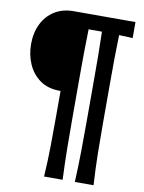

<svg xmlns="http://www.w3.org/2000/svg" viewBox="-104 -860 841 1124"><g transform="rotate(10 317.0 -297.5)"><path d="M421.1 194.5H532.4Q526.4 96.5 525 8.1Q523.6 -80.2 523.6 -169.7V-424.6Q523.6 -492.6 524.2 -559.4Q524.8 -626.1 527.1 -696.9Q546.7 -696.7 567.1 -695.7Q587.5 -694.7 608.2 -693.4V-788.8H241.5Q175.8 -788.8 128 -758.8Q80.2 -728.8 54.4 -676.3Q28.6 -623.9 28.6 -556Q28.6 -492.4 52.7 -437.5Q76.7 -382.7 124 -349.2Q171.3 -315.6 241.5 -315.6H246.3V-169.7Q246.3 -80.2 245.3 8.1Q244.4 96.5 238.2 194.5H348.5Q344.2 96.5 343.1 8.1Q342.1 -80.2 342.1 -169.7V-424.6Q342.1 -493.2 342.7 -560.6Q343.3 -628 345.4 -699.4H424.6Q426.8 -628 427.3 -560.6Q427.8 -493.2 427.8 -424.6V-169.7Q427.8 -80.2 426.8 8.1Q425.8 96.5 421.1 194.5Z"/></g></svg>

Font: Pinar-VF-FD
Style: Regular
Weight: 300
Designer: Amin Abedi
Version: Version 3.0